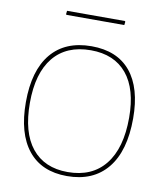

<svg xmlns="http://www.w3.org/2000/svg" viewBox="-88 -864 802 940"><g transform="rotate(10 313.5 -393.5)"><path d="M317.9 -642.1Q445.3 -642.1 512.2 -561.5Q579.1 -480.5 579.1 -329.1Q579.1 -167 508.8 -81.1Q438.5 4.9 308.1 4.9Q182.1 4.9 115.2 -78.1Q47.9 -161.6 47.9 -316.9Q47.9 -474.6 117.7 -558.6Q187.5 -642.1 317.9 -642.1ZM317.9 -622.1Q196.8 -622.1 132.3 -543.5Q67.9 -464.8 67.9 -316.9Q67.9 -169.9 129.9 -92.8Q192.4 -15.1 308.1 -15.1Q429.2 -15.1 494.1 -96.2Q559.1 -177.2 559.1 -329.1Q559.1 -471.2 497.1 -546.4Q434.6 -622.1 317.9 -622.1ZM457 -772H169.9L167 -774.9L168.9 -792H456.1L459 -789.1Z"/></g></svg>

Font: Datalegreya
Style: Thin
Weight: 250
Designer: Figs Lab
Foundry: Figs Lab
Version: Version 1.002;PS 001.002;hotconv 1.0.70;makeotf.lib2.5.58329